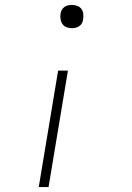

<svg xmlns="http://www.w3.org/2000/svg" viewBox="-20 -548 540 783"><path d="M273 -433Q262 -433 251.5 -437Q241 -441 235 -449.5Q229 -458 227 -469.5Q225 -481 227 -492Q228 -500 232 -507.5Q236 -515 242.5 -519.5Q249 -524 257 -526Q265 -528 273 -528Q284 -528 295 -524Q306 -520 312 -511.5Q318 -503 319.5 -491.5Q321 -480 319 -469Q318 -461 314.5 -454Q311 -447 304 -442Q297 -437 289 -435Q281 -433 273 -433ZM138 215 217 -260H257L178 215Z"/></svg>

Font: Iosevka Extralight Oblique
Style: Regular
Weight: 200
Italic angle: -9°
Monospace: yes
Designer: Belleve Invis
Foundry: Belleve Invis
Version: Version 32.5.0; ttfautohint (v1.8.4)